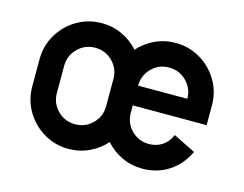

<svg xmlns="http://www.w3.org/2000/svg" viewBox="-74 -587 897 706"><g transform="rotate(15 375.0 -234.5)"><path d="M515.6 -379.9Q476.6 -379.9 449.7 -353Q422.9 -326.2 421.9 -286.1H609.4Q609.4 -325.2 582 -352.5Q554.7 -379.9 515.6 -379.9ZM328.1 -286.1Q328.1 -325.2 300.8 -352.5Q273.4 -379.9 234.4 -379.9Q195.3 -379.9 168 -352.5Q140.6 -325.2 140.6 -286.1V-182.6Q140.6 -143.6 168 -116.2Q195.3 -88.9 234.4 -88.9Q273.4 -88.9 300.8 -116.2Q328.1 -143.6 328.1 -182.6ZM703.1 -210.9H421.9V-182.6Q421.9 -143.6 449.2 -116.2Q476.6 -88.9 515.6 -88.9Q543 -88.9 565.2 -103Q587.4 -117.2 599.6 -145.5L683.6 -103.5Q659.7 -51.8 615.2 -23.4Q570.8 4.9 515.6 4.9Q473.6 4.9 437.3 -12.2Q400.9 -29.3 375 -58.6Q349.1 -29.3 312.7 -12.2Q276.4 4.9 234.4 4.9Q182.6 4.9 140.1 -20.5Q97.7 -45.9 72.3 -88.4Q46.9 -130.9 46.9 -182.6V-286.1Q46.9 -337.9 72.3 -380.4Q97.7 -422.9 139.9 -448Q182.1 -473.1 234.4 -473.6Q276.4 -473.6 312.7 -456.5Q349.1 -439.5 375 -410.2Q400.9 -439.5 437.3 -456.5Q473.6 -473.6 515.6 -473.6Q567.4 -473.6 609.9 -448.2Q652.3 -422.9 677.7 -380.4Q703.1 -337.9 703.1 -286.1Z"/></g></svg>

Font: Lambda
Style: Regular
Weight: 400
Designer: GGBotNet
Version: 0.22